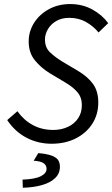

<svg xmlns="http://www.w3.org/2000/svg" viewBox="-20 -688 547 935"><path d="M231.2 12Q165.6 12 109.6 -17Q53.6 -46 15.1 -103.2L64.8 -146.4Q95 -103.5 139.1 -79.4Q183.3 -55.2 239.6 -55.2Q278.9 -55.2 310.6 -70.1Q342.2 -84.9 360.4 -112Q378.6 -139.1 378.6 -176Q378.6 -214 356.7 -239.4Q334.9 -264.9 297 -286.9L222.2 -331.5Q180 -357.3 149.9 -394.3Q119.7 -431.2 119.7 -486.1Q119.7 -535.3 146 -576.8Q172.3 -618.3 218.2 -643.3Q264.2 -668.3 322.1 -668.3Q381 -668.3 429.3 -642Q477.5 -615.6 506.9 -575.2L459.9 -529.9Q434.9 -560.4 399.2 -580.7Q363.5 -601.1 317.6 -601.1Q280.7 -601.1 254.3 -585.9Q227.9 -570.7 213.5 -546.2Q199 -521.7 199 -495.3Q199 -456.8 223.4 -433.4Q247.9 -409.9 284.1 -387.7L359.8 -342.8Q407.1 -314.7 432.9 -279.3Q458.6 -243.9 458.6 -188.8Q458.6 -130.5 429.5 -85.3Q400.4 -40 349.1 -14Q297.8 12 231.2 12ZM91.1 226.3 89.8 186.8Q150.3 184.5 178.6 170.2Q206.8 155.9 206.8 134.2Q206.8 116.4 192 106.5Q177.2 96.7 144 94.8L166.5 57.6Q209.8 61.5 232.5 70.2Q255.2 79 263.5 92.1Q271.8 105.3 271.8 124Q271.8 156.8 248.7 179.1Q225.7 201.5 184.7 213.2Q143.8 224.9 91.1 226.3Z"/></svg>

Font: Source Sans 3 VF
Style: Italic
Weight: 200
Italic angle: -11°
Designer: Paul D. Hunt
Foundry: Adobe Systems Incorporated
Version: Version 3.042;hotconv 1.0.118;makeotfexe 2.5.65603